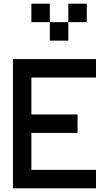

<svg xmlns="http://www.w3.org/2000/svg" viewBox="-20 -1020 590 1040"><path d="M500 -700H50V0H500V-100H150V-300H400V-400H150V-600H500ZM150 -900H250V-1000H150ZM250 -800H350V-900H250ZM350 -900H450V-1000H350Z"/></svg>

Font: LS-VG5000
Style: Regular
Weight: 400
Designer: Justin Bihan, 2021
Foundry: Justin Bihan, 2021
Version: Version 1.000;Glyphs 3.1.2 (3151)